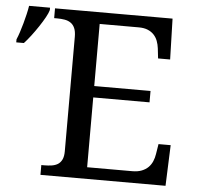

<svg xmlns="http://www.w3.org/2000/svg" viewBox="-84 -767 840 820"><g transform="rotate(5 335.5 -357.5)"><path d="M314.9 -49.8H507.8Q531.7 -49.8 548.6 -56.4Q565.4 -63 576.7 -74.2Q587.9 -85.4 594.2 -100.3Q600.6 -115.2 603 -131.8L609.9 -174.8H662.1L655.3 0H119.1V-42H131.8Q148.4 -42 163.3 -44.2Q178.2 -46.4 189.5 -53.2Q200.7 -60.1 207.3 -73.5Q213.9 -86.9 213.9 -108.9V-600.1Q213.9 -623.5 207.5 -637.7Q201.2 -651.9 189.9 -659.4Q178.7 -667 163.8 -669.4Q148.9 -671.9 131.8 -671.9H119.1V-713.9H623L627.9 -539.1H576.2L571.3 -582Q569.3 -598.6 563.7 -613.5Q558.1 -628.4 547.6 -639.6Q537.1 -650.9 521.2 -657.5Q505.4 -664.1 482.9 -664.1H314.9V-397.9H556.2V-349.1H314.9ZM-33.2 -567.9Q-27.3 -581.1 -21.2 -599.9Q-15.1 -618.7 -9.5 -638.7Q-3.9 -658.7 0.7 -678.7Q5.4 -698.7 7.8 -714.8H97.7V-704.6Q94.7 -692.9 84 -673.3Q73.2 -653.8 58.8 -632.1Q44.4 -610.4 28.6 -589.6Q12.7 -568.8 -0.5 -554.7H-33.2Z"/></g></svg>

Font: Droid-TTFautohint Serif
Style: Regular
Weight: 400
Foundry: Ascender Corporation
Version: Version 1.00; ttfautohint (v1.00rc1.4-1a1c-dirty) -l 8 -r 50